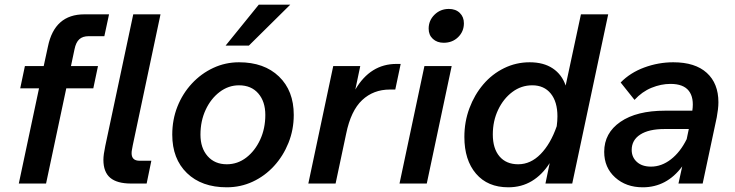

<svg xmlns="http://www.w3.org/2000/svg" viewBox="-20 -781 3127 817"><path d="M60 0 146 -405H66L86 -500H166L184 -583Q212 -720 339 -720H444L424 -627H357Q332 -627 317.5 -614Q303 -601 297 -571L282 -500H397L377 -405H262L176 0Z M428 -160 547 -720H663L545 -163Q543 -151 541.5 -144Q540 -137 540 -129Q540 -97 574 -97H624L604 0H538Q478 0 449 -24.5Q420 -49 420 -101Q420 -112 422 -126.5Q424 -141 428 -160Z M713 -208Q713 -272 735 -327.5Q757 -383 796.5 -425.5Q836 -468 887.5 -492Q939 -516 997 -516Q1104 -516 1167 -455.5Q1230 -395 1230 -292Q1230 -229 1207.5 -173Q1185 -117 1146 -74.5Q1107 -32 1055.5 -8Q1004 16 945 16Q838 16 775.5 -44.5Q713 -105 713 -208ZM945 -82Q991 -82 1028 -110.5Q1065 -139 1087 -186.5Q1109 -234 1109 -292Q1109 -349 1079 -383.5Q1049 -418 997 -418Q952 -418 914.5 -389.5Q877 -361 855 -313.5Q833 -266 833 -208Q833 -151 863.5 -116.5Q894 -82 945 -82ZM940 -587 1081 -761H1215L1039 -587Z M1292 0 1398 -500H1513L1492 -400Q1556 -509 1667 -509H1685L1662 -400H1639Q1569 -400 1521 -355Q1473 -310 1453 -212L1408 0Z M1804 -659Q1804 -694 1829 -718.5Q1854 -743 1890 -743Q1919 -743 1936.5 -726Q1954 -709 1954 -682Q1954 -647 1929.5 -623Q1905 -599 1868 -599Q1840 -599 1822 -615.5Q1804 -632 1804 -659ZM1680 0 1786 -500H1902L1796 0Z M2301 0 2319 -87Q2287 -37 2243 -10.5Q2199 16 2143 16Q2055 16 2005.5 -42Q1956 -100 1956 -198Q1956 -263 1977.5 -320.5Q1999 -378 2036.5 -422Q2074 -466 2125 -491Q2176 -516 2234 -516Q2293 -516 2332 -490Q2371 -464 2387 -417L2452 -720H2568L2415 0ZM2077 -209Q2077 -149 2105.5 -115.5Q2134 -82 2185 -82Q2238 -82 2280.5 -125.5Q2323 -169 2349 -244Q2352 -267 2352 -286Q2352 -348 2323.5 -383Q2295 -418 2245 -418Q2198 -418 2160 -389.5Q2122 -361 2099.5 -313.5Q2077 -266 2077 -209Z M2867 0 2883 -73Q2817 16 2715 16Q2644 16 2597.5 -26Q2551 -68 2551 -135Q2551 -215 2620 -262.5Q2689 -310 2810 -310H2926Q2934 -365 2911 -394.5Q2888 -424 2833 -424Q2793 -424 2752.5 -407.5Q2712 -391 2680 -356L2621 -430Q2662 -472 2722 -494Q2782 -516 2845 -516Q2938 -516 2987.5 -471Q3037 -426 3037 -346Q3037 -332 3035 -315Q3033 -298 3030 -282L2970 0ZM2750 -72Q2795 -72 2835 -103Q2875 -134 2902 -189L2911 -232H2808Q2741 -232 2704.5 -208.5Q2668 -185 2668 -143Q2668 -112 2690 -92Q2712 -72 2750 -72Z"/></svg>

Font: Wix Madefor Text SemiBold
Style: Italic
Weight: 600
Italic angle: -12°
Designer: Dalton Maag Ltd
Foundry: Dalton Maag Ltd
Version: Version 3.100